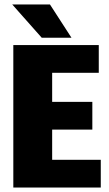

<svg xmlns="http://www.w3.org/2000/svg" viewBox="-20 -845 489 865"><path d="M215 -125H434V0H40V-642H425V-517H215V-386H396V-261H215ZM302 -675H168L35 -825H205Z"/></svg>

Font: Teko
Style: Bold
Weight: 700
Designer: Manushi Parikh, Jonny Pinhorn
Foundry: Indian Type Foundry
Version: Version 1.106;PS 1.0;hotconv 1.0.78;makeotf.lib2.5.61930; tt